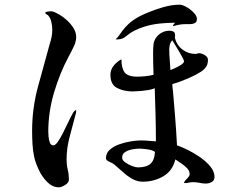

<svg xmlns="http://www.w3.org/2000/svg" viewBox="-20 -760 1040 819"><path d="M641 -112Q630 -120 609 -123Q588 -126 574 -126Q562 -126 545 -123Q528 -120 514.5 -112Q501 -104 501 -87Q501 -77 514 -67.5Q527 -58 543 -52Q559 -46 568 -46Q604 -46 621.5 -61Q639 -76 641 -112ZM765 -499Q765 -502 758.5 -514.5Q752 -527 743 -542Q734 -557 726 -570Q718 -583 715 -588Q707 -580 704.5 -569.5Q702 -559 702 -548Q702 -526 704 -504.5Q706 -483 707 -461Q714 -464 727.5 -470Q741 -476 753 -484Q765 -492 765 -499ZM305 -288Q305 -283 304 -277.5Q303 -272 301 -267Q289 -221 276.5 -174Q264 -127 264 -79Q264 -57 269 -36.5Q274 -16 274 6Q274 19 258 29Q242 39 231 39Q204 39 181.5 16.5Q159 -6 145 -36.5Q131 -67 126 -90Q120 -118 118.5 -146.5Q117 -175 117 -203Q117 -298 142 -390Q167 -482 192 -572Q197 -587 200 -602Q203 -617 203 -633Q203 -649 199 -666.5Q195 -684 184 -696Q182 -696 177.5 -699.5Q173 -703 173 -705Q173 -709 183.5 -710.5Q194 -712 197 -712Q205 -712 214.5 -707.5Q224 -703 231 -699Q247 -690 264 -675Q281 -660 293 -641Q305 -622 305 -602Q305 -583 294 -560Q283 -537 273 -519Q235 -448 210.5 -365Q186 -282 186 -200Q186 -193 187 -178.5Q188 -164 192.5 -152Q197 -140 208 -140Q216 -140 226.5 -155Q237 -170 248.5 -192.5Q260 -215 270.5 -237.5Q281 -260 289.5 -275Q298 -290 304 -290Q305 -290 305 -288ZM895 -5Q895 10 883 16.5Q871 23 858 23Q845 23 831.5 20Q818 17 804 17Q795 17 785.5 19Q776 21 767 21Q765 21 765 19Q768 11 778.5 1Q789 -9 789 -18Q789 -31 778 -42.5Q767 -54 752.5 -63.5Q738 -73 728 -80Q716 -31 676.5 -8Q637 15 589 15Q565 15 544 3Q523 -9 504.5 -26Q486 -43 469 -57Q461 -64 446.5 -70Q432 -76 432 -85Q432 -107 448.5 -121.5Q465 -136 489 -144.5Q513 -153 538 -157Q563 -161 579 -161Q596 -161 612.5 -159.5Q629 -158 645 -157Q645 -214 643.5 -270.5Q642 -327 640 -384Q631 -379 612.5 -376Q594 -373 575.5 -371.5Q557 -370 545 -370Q509 -370 480 -384.5Q451 -399 451 -441Q451 -463 465.5 -480.5Q480 -498 498 -507Q498 -470 511.5 -451.5Q525 -433 566 -433Q583 -433 601 -435Q619 -437 635 -441Q634 -464 633.5 -488Q633 -512 633 -535Q633 -545 633.5 -554Q634 -563 635 -573Q639 -597 658.5 -613Q678 -629 702 -629Q713 -629 720 -625Q727 -621 727 -609Q727 -602 726 -598Q734 -567 758.5 -548.5Q783 -530 814 -530Q818 -530 821.5 -531.5Q825 -533 829 -533Q840 -533 853.5 -525Q867 -517 867 -505Q867 -488 860.5 -477Q854 -466 840 -456Q816 -440 779.5 -424.5Q743 -409 715 -401Q715 -393 716 -385.5Q717 -378 718 -370Q723 -312 727.5 -255Q732 -198 735 -140Q754 -134 781 -120.5Q808 -107 834 -89Q860 -71 877.5 -49.5Q895 -28 895 -5ZM820 -679Q820 -666 811 -661.5Q802 -657 790.5 -657Q779 -657 770 -657Q747 -657 721 -649Q718 -649 718 -649H717Q719 -654 721 -656.5Q723 -659 727 -663Q694 -663 660.5 -659.5Q627 -656 595 -646Q573 -639 554 -629.5Q535 -620 517 -605Q503 -592 482 -592Q480 -592 477.5 -592Q475 -592 473 -592Q482 -600 489 -610.5Q496 -621 503 -630Q525 -658 550 -675Q575 -692 607 -705Q637 -718 675 -729Q713 -740 746 -740Q758 -740 775.5 -730Q793 -720 806.5 -706Q820 -692 820 -679Z"/></svg>

Font: Kaisei HarunoUmi
Style: Regular
Weight: 400
Designer: Font-Kai, 金井和夫
Foundry: KAZUO KANAI
Version: Version 5.003